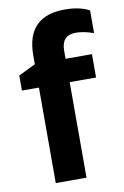

<svg xmlns="http://www.w3.org/2000/svg" viewBox="-87 -816 558 867"><g transform="rotate(-10 192.5 -382.5)"><path d="M97 0H238V-438H359V-545H238V-581C238 -625 255 -653 305 -653C326 -653 354 -648 385 -637V-741C364 -753 326 -765 274 -765C159 -765 97 -709 97 -585V-545L19 -507V-438H97Z"/></g></svg>

Font: Kathrein 75 Bold
Style: Regular
Weight: 700
Designer: Lazydogs Typefoundry, based on Open Sans by Ascender Corporation
Foundry: Lazydogs Typefoundry
Version: Version 1.003;PS 001.003;hotconv 1.0.88;makeotf.lib2.5.64775